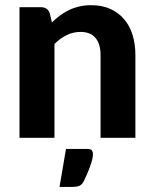

<svg xmlns="http://www.w3.org/2000/svg" viewBox="-20 -544 607 758"><path d="M185 -455.5Q200.5 -470.5 217.2 -483Q234 -495.5 252.8 -504.5Q271.5 -513.5 293.2 -518.5Q315 -523.5 340.5 -523.5Q382.5 -523.5 415 -509Q447.5 -494.5 469.8 -468.5Q492 -442.5 503.2 -406.5Q514.5 -370.5 514.5 -327.5V0H377V-327.5Q377 -370.5 357 -394.2Q337 -418 298 -418Q269 -418 243.5 -405.5Q218 -393 195 -370.5V0H57V-515.5H142Q168 -515.5 176.5 -491.5ZM325 44Q340 44 343.5 50.8Q347 57.5 347 63.5Q347 68 346 75.8Q345 83.5 341.2 96Q337.5 108.5 330.5 126.8Q323.5 145 311.5 170Q304 185.5 292.8 189.8Q281.5 194 264 194H215L240.5 44Z"/></svg>

Font: Lato 2
Style: Regular
Weight: 800
Designer: Lukasz Dziedzic with Adam Twardoch and Botio Nikoltchev
Foundry: tyPoland Lukasz Dziedzic
Version: Version 2.015; 2015-08-06; http://www.latofonts.com/